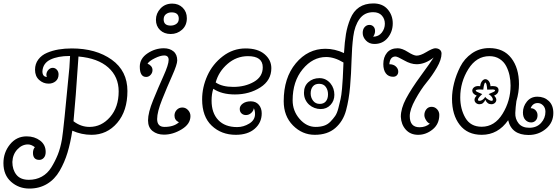

<svg xmlns="http://www.w3.org/2000/svg" viewBox="-120 -774 3257 1118"><path d="M284 -380 288 -448H285Q217 -448 173.5 -427Q130 -406 127 -359Q127 -327 153 -326Q150 -332 150 -340Q151 -356 162 -367.5Q173 -379 187 -379Q201 -379 211 -368Q221 -357 221 -341Q221 -315 204 -301Q187 -287 163 -287Q132 -287 108 -308.5Q84 -330 84 -368Q84 -402 103 -427.5Q122 -453 154 -466.5Q186 -480 221.5 -486Q257 -492 298 -492Q439 -492 530.5 -426.5Q622 -361 622 -244Q622 -128 562.5 -58.5Q503 11 413 11Q355 11 301 -13Q290 59 273 115Q256 171 227.5 220.5Q199 270 154 297Q109 324 51 324Q-11 324 -55.5 284.5Q-100 245 -100 176Q-100 114 -62 67Q-24 20 35 20Q81 20 113.5 44.5Q146 69 146 111Q146 133 135 145Q124 157 109 157Q72 157 72 116Q72 96 83 83Q62 67 43 67Q8 67 -19 96Q-46 125 -48 169Q-48 214 -24.5 243.5Q-1 273 48 273Q90 273 123.5 254.5Q157 236 179 200.5Q201 165 216.5 126.5Q232 88 241 35.5Q250 -17 284 -380ZM308 -68Q351 -35 401 -35Q471 -35 521 -92.5Q571 -150 571 -242Q571 -327 510.5 -381Q450 -435 337 -445Q320 -188 308 -68Z M883 -753Q920 -753 944 -729Q968 -705 968 -668Q968 -626 940 -601Q912 -576 874 -576Q836 -576 812 -599Q788 -622 788 -659Q788 -696 814.5 -724.5Q841 -753 883 -753ZM879 -702Q860 -702 846.5 -691.5Q833 -681 833 -661Q833 -625 874 -625Q893 -625 907 -635Q921 -645 921 -665Q921 -702 879 -702ZM922 -62Q896 -74 896 -101Q896 -120 909 -134Q922 -148 942 -148Q961 -148 975 -133Q989 -118 989 -98Q989 -52 938 -21Q887 10 835 10Q795 10 768.5 -11Q742 -32 742 -73Q742 -118 772 -191.5Q802 -265 832 -331.5Q862 -398 862 -425Q862 -451 836 -451Q814 -451 781.5 -435Q749 -419 739 -403Q751 -399 759.5 -389Q768 -379 768 -366Q768 -350 757 -338Q746 -326 731 -326Q694 -326 694 -386Q694 -433 738.5 -463Q783 -493 834 -493Q868 -493 890 -475Q912 -457 912 -422Q912 -399 882.5 -333Q853 -267 824 -194.5Q795 -122 795 -81Q795 -35 838 -35Q892 -35 922 -62Z M1358 -144Q1356 -128 1342.5 -116Q1329 -104 1312 -104Q1297 -104 1286.5 -113.5Q1276 -123 1276 -140Q1276 -158 1294 -171Q1312 -184 1340 -184Q1370 -184 1387 -164Q1404 -144 1404 -114Q1404 -60 1363.5 -24.5Q1323 11 1253 11Q1169 11 1113 -42Q1057 -95 1057 -195Q1057 -266 1087.5 -333.5Q1118 -401 1177.5 -446.5Q1237 -492 1310 -492Q1381 -492 1420.5 -458.5Q1460 -425 1460 -377Q1460 -306 1396 -265Q1332 -224 1248 -224Q1171 -224 1122 -257Q1112 -227 1112 -188Q1112 -116 1151 -75Q1190 -34 1261 -34Q1298 -34 1331.5 -54.5Q1365 -75 1365 -110Q1365 -130 1358 -144ZM1136 -294Q1173 -268 1239 -268Q1307 -268 1358.5 -297.5Q1410 -327 1410 -382Q1410 -447 1324 -447Q1257 -447 1205 -402Q1153 -357 1136 -294Z M1650 -234Q1650 -273 1676 -296Q1702 -319 1740 -319Q1761 -319 1777 -310.5Q1793 -302 1804.5 -288Q1816 -274 1821.5 -257Q1827 -240 1827 -222Q1827 -187 1804.5 -163Q1782 -139 1747 -139Q1729 -139 1711.5 -145.5Q1694 -152 1680.5 -164Q1667 -176 1658.5 -193.5Q1650 -211 1650 -234ZM2053 -703Q2002 -703 1973.5 -663.5Q1945 -624 1937 -561Q1929 -498 1927 -422Q1925 -346 1918.5 -270Q1912 -194 1895 -131Q1878 -68 1832.5 -28.5Q1787 11 1713 11Q1640 11 1586 -43.5Q1532 -98 1532 -185Q1532 -321 1602.5 -405.5Q1673 -490 1775 -490Q1829 -490 1883 -465Q1887 -531 1894.5 -576Q1902 -621 1920 -665Q1938 -709 1971.5 -731.5Q2005 -754 2054 -754Q2108 -754 2137.5 -719.5Q2167 -685 2167 -638Q2167 -590 2138 -554Q2109 -518 2060 -518Q2030 -518 2011 -538Q1992 -558 1992 -582Q1992 -604 2003.5 -616.5Q2015 -629 2031 -629Q2045 -629 2054.5 -619.5Q2064 -610 2064 -593Q2064 -577 2053 -560Q2085 -561 2103 -584Q2121 -607 2121 -636Q2121 -664 2103.5 -683.5Q2086 -703 2053 -703ZM1718 -35Q1745 -35 1766.5 -42Q1788 -49 1804 -65.5Q1820 -82 1831.5 -98.5Q1843 -115 1850.5 -145Q1858 -175 1863 -196.5Q1868 -218 1871.5 -257Q1875 -296 1876 -319.5Q1877 -343 1879 -386Q1880 -402 1880 -410Q1827 -442 1779 -442Q1701 -442 1642.5 -371Q1584 -300 1584 -190Q1584 -128 1624.5 -81.5Q1665 -35 1718 -35ZM1689 -230Q1689 -206 1703 -187.5Q1717 -169 1742 -169Q1765 -169 1777.5 -184Q1790 -199 1790 -225Q1790 -250 1777 -268Q1764 -286 1738 -286Q1714 -286 1701.5 -270.5Q1689 -255 1689 -230Z M2147 -400Q2171 -400 2185 -387Q2199 -374 2199 -357Q2199 -344 2191 -335.5Q2183 -327 2169 -327Q2142 -327 2127 -346.5Q2112 -366 2112 -401Q2112 -441 2133.5 -467Q2155 -493 2196 -493Q2221 -493 2255 -471.5Q2289 -450 2306 -450Q2328 -450 2362 -470.5Q2396 -491 2413 -493Q2431 -493 2441 -484.5Q2451 -476 2451 -462Q2451 -427 2424 -380.5Q2397 -334 2364 -294Q2331 -254 2298.5 -195Q2266 -136 2266 -98Q2266 -33 2323 -33Q2358 -33 2383 -54Q2371 -58 2361 -74Q2351 -90 2351 -104Q2351 -123 2362.5 -137.5Q2374 -152 2393 -152Q2412 -152 2425 -138Q2438 -124 2438 -105Q2438 -52 2399.5 -20.5Q2361 11 2315 11Q2270 11 2243 -19Q2216 -49 2214 -94Q2214 -142 2244 -199Q2274 -256 2331.5 -334.5Q2389 -413 2405 -439Q2356 -400 2306 -400Q2272 -400 2233 -422.5Q2194 -445 2183 -445Q2151 -445 2147 -400Z M2706 -193Q2695 -167 2672 -167Q2660 -167 2651.5 -174.5Q2643 -182 2643 -193Q2643 -205 2656 -217Q2630 -228 2630 -246Q2630 -257 2639.5 -265Q2649 -273 2665 -273Q2672 -273 2676 -272Q2678 -291 2687 -302Q2696 -313 2706 -313Q2717 -313 2726 -302Q2735 -291 2736 -272Q2739 -273 2748 -273Q2783 -273 2783 -249Q2783 -228 2757 -217Q2770 -205 2770 -193Q2770 -182 2761.5 -174.5Q2753 -167 2741 -167Q2717 -167 2706 -193ZM2705 -210Q2709 -203 2722 -195Q2735 -187 2741 -187Q2750 -187 2750 -193Q2750 -210 2725 -226Q2763 -241 2763 -246Q2763 -253 2748 -253L2717 -252Q2714 -293 2706 -293Q2699 -293 2694 -252Q2689 -252 2684 -252.5Q2679 -253 2675 -253Q2650 -253 2650 -246Q2650 -241 2688 -226Q2663 -204 2663 -193Q2663 -187 2672 -187Q2682 -187 2692 -194.5Q2702 -202 2705 -210ZM2685 11Q2602 11 2557 -47Q2512 -105 2512 -199Q2512 -242 2524 -290Q2536 -338 2560 -385.5Q2584 -433 2628 -463.5Q2672 -494 2729 -494Q2812 -494 2857 -436Q2902 -378 2902 -284Q2902 -238 2887 -185Q2882 -151 2880.5 -116.5Q2879 -82 2899.5 -56Q2920 -30 2962 -30Q3005 -30 3030.5 -58Q3056 -86 3056 -123Q3056 -146 3042.5 -160Q3029 -174 3011 -174Q2982 -174 2970 -144Q2987 -144 2998.5 -132Q3010 -120 3010 -103Q3010 -83 2999 -72Q2988 -61 2973 -61Q2953 -61 2939 -76Q2925 -91 2925 -119Q2925 -154 2948 -182.5Q2971 -211 3009 -211Q3049 -211 3075.5 -186Q3102 -161 3102 -116Q3102 -60 3059 -24Q3016 12 2958 12Q2859 12 2839 -74Q2780 11 2685 11ZM2685 -36Q2760 -36 2806.5 -111.5Q2853 -187 2853 -276Q2853 -306 2847 -334.5Q2841 -363 2827.5 -389Q2814 -415 2789 -431Q2764 -447 2730 -447Q2654 -447 2607 -371.5Q2560 -296 2560 -207Q2560 -139 2590 -87.5Q2620 -36 2685 -36Z"/></svg>

Font: Bonbon
Style: Regular
Weight: 400
Designer: Ksenia Erulevich
Foundry: Cyreal (www.cyreal.org)
Version: Version 1.000